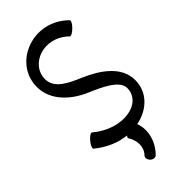

<svg xmlns="http://www.w3.org/2000/svg" viewBox="-326 -906 1206 1206"><g transform="rotate(-45 277.0 -303.5)"><path d="M31 -81C97 -26 170 3 239 10C233 17 230 24 232 27C263 75 267 136 229 175C218 186 220 206 234 220C248 234 268 236 279 225C338 166 363 79 335 5C442 -16 522 -92 522 -200C522 -321 409 -398 295 -447C216 -481 127 -520 125 -601C122 -736 306 -803 425 -684C431 -678 452 -689 472 -709C492 -729 503 -750 497 -756C327 -926 48 -815 54 -599C57 -485 149 -399 256 -353C342 -316 451 -268 451 -200C451 -67 252 -29 97 -159C90 -165 70 -152 52 -130C34 -109 25 -87 31 -81Z"/></g></svg>

Font: Nupuram Condensed Medium
Style: Regular
Weight: 500
Width: 3
Designer: Santhosh Thottingal (santhosh.thottingal@gmail.com)
Foundry: SMC
Version: Version 1.000